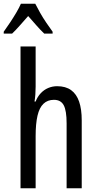

<svg xmlns="http://www.w3.org/2000/svg" viewBox="-45 -1009 521 1029"><path d="M146 -545Q146 -523 144.5 -503Q143 -483 140 -465H146Q156 -491 173.5 -509.5Q191 -528 213.5 -537.5Q236 -547 261 -547Q307 -547 336 -526Q365 -505 379 -464.5Q393 -424 393 -364V0H312V-348Q312 -416 296.5 -445Q281 -474 244 -474Q210 -474 188 -453Q166 -432 156 -389Q146 -346 146 -279V0H65V-760H146ZM144 -989Q155 -967 170 -940.5Q185 -914 203 -887.5Q221 -861 237 -839V-829H192Q171 -849 150 -873Q129 -897 106 -923Q83 -897 60.5 -871.5Q38 -846 20 -829H-25V-839Q-7 -864 10.5 -890.5Q28 -917 43 -942.5Q58 -968 67 -989Z"/></svg>

Font: Noto Sans ExtraCondensed
Style: Regular
Weight: 400
Width: 2
Designer: Monotype Design Team
Foundry: Monotype Imaging Inc.
Version: Version 2.013